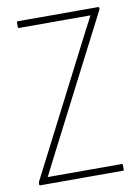

<svg xmlns="http://www.w3.org/2000/svg" viewBox="-77 -708 551 760"><g transform="rotate(-10 198.5 -327.5)"><path d="M23 0Q19 0 19 -5V-7Q19 -10 20 -14L284 -529Q297 -554 309.5 -578.5Q322 -603 335 -627V-628Q313 -628 290.5 -628Q268 -628 246 -628H48Q44 -628 44 -632V-651Q44 -655 48 -655H370Q375 -655 375 -650V-648Q375 -645 372 -640L110 -130Q97 -105 84 -79Q71 -53 58 -28V-27Q80 -27 100.5 -27Q121 -27 142 -27H355Q359 -27 359 -23V-4Q359 0 355 0Z"/></g></svg>

Font: Sofia Sans Cond ExtraLight
Style: Regular
Weight: 200
Width: 3
Designer: Botio Nikoltchev, Ani Petrova
Foundry: lettersoup
Version: Version 4.100; ttfautohint (v1.8.3)